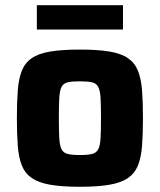

<svg xmlns="http://www.w3.org/2000/svg" viewBox="-20 -708 613 736"><path d="M286.1 8Q217.7 8 172.7 0.2Q127.8 -7.6 101.7 -25.6Q75.6 -43.6 63.7 -73.8Q51.7 -104 48.2 -148.8Q44.7 -193.6 44.7 -255.6Q44.7 -317.6 48.2 -362.1Q51.7 -406.6 63.7 -436.8Q75.6 -467 101.7 -485Q127.8 -503 172.7 -510.5Q217.7 -518 286.1 -518Q354.6 -518 399.6 -510.5Q444.5 -503 470.6 -485Q496.7 -467 508.8 -436.8Q521 -406.6 524.5 -362.1Q528 -317.6 528 -255.6Q528 -193.6 524.5 -148.8Q521 -104 508.8 -73.8Q496.7 -43.6 470.6 -25.6Q444.5 -7.6 399.6 0.2Q354.6 8 286.1 8ZM286.1 -113.7Q316.3 -113.7 333 -117.9Q349.7 -122.1 356.8 -136.2Q363.9 -150.3 365.5 -179Q367.1 -207.6 367.1 -255.6Q367.1 -303.9 365.5 -332.1Q363.9 -360.2 356.8 -374.4Q349.7 -388.5 333 -392.4Q316.3 -396.3 286.1 -396.3Q256 -396.3 239.3 -392.4Q222.6 -388.5 215.7 -374.4Q208.8 -360.2 207.2 -332.1Q205.6 -303.9 205.6 -255.6Q205.6 -207.6 207.2 -179Q208.8 -150.3 215.7 -136.2Q222.6 -122.1 239.3 -117.9Q256 -113.7 286.1 -113.7ZM121.2 -594.7V-688H451.4V-594.7Z"/></svg>

Font: Saira Thin
Style: Regular
Weight: 100
Designer: Hector Gatti with collaboration of the Omnibus-Type team
Foundry: Omnibus-Type
Version: Version 1.101